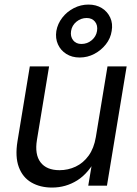

<svg xmlns="http://www.w3.org/2000/svg" viewBox="-20 -824 607 852"><path d="M210.9 8.3Q158.2 8.3 119.4 -14.2Q80.6 -36.6 63.5 -82.5Q46.4 -128.4 57.6 -197.3L112.3 -529.3H197.8L144 -203.6Q133.3 -138.7 159.9 -103.8Q186.5 -68.8 244.1 -68.8Q282.2 -68.8 315.9 -84.7Q349.6 -100.6 373.3 -133.3Q397 -166 405.3 -215.8L457 -529.3H542L454.6 0H371.6L393.1 -128.4H411.1Q374 -55.7 323 -23.7Q272 8.3 210.9 8.3ZM333.5 -568.8Q299.3 -568.8 274.2 -584.7Q249 -600.6 237.1 -627.2Q225.1 -653.8 230 -686.5Q235.8 -719.2 256.6 -745.8Q277.3 -772.5 307.9 -788.1Q338.4 -803.7 372.6 -803.7Q406.7 -803.7 431.9 -788.1Q457 -772.5 469.2 -745.8Q481.4 -719.2 475.6 -686.5Q470.7 -653.8 449.7 -627.2Q428.7 -600.6 398.4 -584.7Q368.2 -568.8 333.5 -568.8ZM341.3 -628.9Q367.2 -628.9 387 -645.5Q406.7 -662.1 410.6 -686.5Q414.6 -711.9 401.4 -728Q388.2 -744.1 364.7 -744.1Q339.4 -744.1 319.3 -727.8Q299.3 -711.4 295.4 -686.5Q291.5 -662.1 304.4 -645.5Q317.4 -628.9 341.3 -628.9Z"/></svg>

Font: Inter 24pt
Style: Italic
Weight: 400
Italic angle: -9.3988°
Designer: Rasmus Andersson
Foundry: rsms
Version: Version 4.001;git-66647c0bb